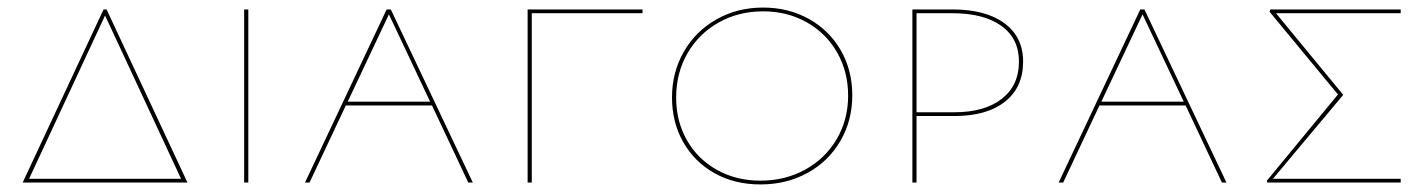

<svg xmlns="http://www.w3.org/2000/svg" viewBox="-20 -483 3755 508"><path d="M476 0H40L254 -458H262ZM459 -10 258 -442 57 -10Z M626 -458H637V0H626Z M1123 -204H895L799 0H787L1003 -458H1014L1231 0H1219ZM1118 -214 1009 -445 900 -214Z M1680 -448H1387V0H1376V-458H1680Z M1758 -225Q1758 -292 1789.5 -346.5Q1821 -401 1876 -432Q1931 -463 1999 -463Q2066 -463 2120 -433Q2174 -403 2204.5 -350Q2235 -297 2235 -231Q2235 -164 2203.5 -110Q2172 -56 2116.5 -25.5Q2061 5 1992 5Q1924 5 1871 -24.5Q1818 -54 1788 -106.5Q1758 -159 1758 -225ZM2224 -230Q2224 -293 2195 -344Q2166 -395 2114.5 -424Q2063 -453 1999 -453Q1934 -453 1881.5 -423.5Q1829 -394 1799 -342Q1769 -290 1769 -225Q1769 -162 1797.5 -112Q1826 -62 1877 -33.5Q1928 -5 1992 -5Q2057 -5 2110 -34Q2163 -63 2193.5 -114.5Q2224 -166 2224 -230Z M2687 -320Q2687 -252 2639 -214Q2591 -176 2505 -176H2405V0H2394V-458H2500Q2588 -458 2637.5 -421.5Q2687 -385 2687 -320ZM2676 -320Q2676 -381 2629.5 -414.5Q2583 -448 2500 -448H2405V-186H2505Q2585 -186 2630.5 -221.5Q2676 -257 2676 -320Z M3117 -204H2889L2793 0H2781L2997 -458H3008L3225 0H3213ZM3112 -214 3003 -445 2894 -214Z M3686 -448H3356L3534 -232L3348 -10H3686V0H3333L3332 -5L3520 -233L3339 -452L3341 -458H3686Z"/></svg>

Font: Ysabeau SC Hairline
Style: Regular
Weight: 100
Designer: Christian Thalmann (Catharsis Fonts)
Version: Version 0.003